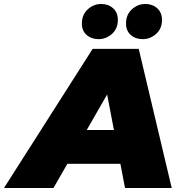

<svg xmlns="http://www.w3.org/2000/svg" viewBox="-94 -946 920 966"><path d="M-74 0 372 -700H604L770 0H535L422 -591H514L175 0ZM132 -122 226 -292H548L574 -122ZM624 -749Q588 -749 564 -770Q540 -791 540 -828Q540 -872 569.5 -899Q599 -926 637 -926Q673 -926 697 -904.5Q721 -883 721 -846Q721 -802 691.5 -775.5Q662 -749 624 -749ZM402 -749Q366 -749 342 -770Q318 -791 318 -828Q318 -872 347.5 -899Q377 -926 415 -926Q451 -926 475 -904.5Q499 -883 499 -846Q499 -802 469.5 -775.5Q440 -749 402 -749Z"/></svg>

Font: Montserrat Thin Black
Style: Italic
Weight: 900
Italic angle: -11.3°
Version: Version 9.000